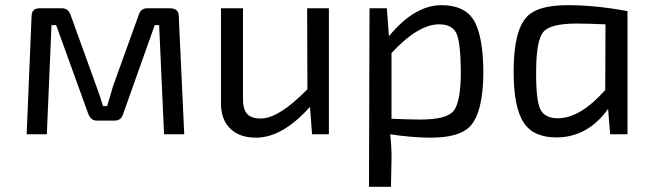

<svg xmlns="http://www.w3.org/2000/svg" viewBox="-20 -519 2508 742"><path d="M637 -487Q672 -487 671 -453L692 0H614L595 -422H578L456 -79Q448 -53 424 -53H354Q330 -53 320 -82L197 -422H179L161 0H83L102 -456Q102 -487 133 -487H220Q245 -487 254 -458L353 -184Q370 -138 378 -109H394Q419 -192 415 -181L516 -461Q524 -487 549 -487Z M1251 0H1186L1178 -106Q1071 13 970 13Q903 13 868 -24Q833 -59 834 -123V-487H919V-144Q918 -99 934 -80Q950 -61 988 -61Q1057 -61 1168 -174L1167 -487H1251Z M1483 -379Q1582 -499 1686 -499Q1773 -499 1809 -444Q1847 -385 1848 -238Q1847 -84 1796 -30Q1754 13 1645 13Q1574 13 1488 0Q1494 58 1493 93L1491 203H1406L1408 -487H1475ZM1493 -60Q1566 -57 1604 -57Q1704 -57 1732 -89Q1761 -123 1761 -244Q1760 -354 1744 -390Q1727 -425 1677 -425Q1596 -425 1493 -314Z M2338 0 2330 -98Q2251 12 2130 12Q2041 12 2004 -45Q1964 -105 1965 -249Q1966 -404 2018 -456Q2060 -499 2174 -499Q2282 -499 2405 -476V0ZM2320 -425Q2246 -428 2209 -428Q2108 -428 2080 -396Q2052 -363 2052 -242Q2051 -133 2068 -97Q2085 -62 2136 -62Q2222 -62 2319 -171Z"/></svg>

Font: Taylor Sans
Style: Regular
Weight: 400
Italic angle: -8°
Designer: Natanael Gama
Version: Version 1.001 September 8, 2015